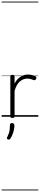

<svg xmlns="http://www.w3.org/2000/svg" viewBox="-20 -1435 491 2360"><path d="M132 15Q119 15 113 10.5Q107 6 107 -4V-496Q107 -506 113 -510.5Q119 -515 132 -515Q146 -515 152.5 -510.5Q159 -506 159 -496V-407Q174 -438 193.5 -459Q213 -480 235 -493.5Q257 -507 280 -513Q303 -519 324 -519Q352 -519 378 -511.5Q404 -504 418 -495Q426 -490 427.5 -483Q429 -476 422 -463Q417 -453 410 -450.5Q403 -448 394 -451Q381 -456 360.5 -462.5Q340 -469 316 -469Q291 -469 267.5 -460Q244 -451 223 -432.5Q202 -414 186 -385Q170 -356 159 -316V-4Q159 6 152.5 10.5Q146 15 132 15ZM77 278Q66 274 64.5 267.5Q63 261 70 248Q82 223 89 203Q96 183 99 160Q102 137 102 102Q102 91 108 84.5Q114 78 127 78Q142 78 149.5 86Q157 94 157 106Q157 133 151 161Q145 189 134.5 215.5Q124 242 109 266Q102 276 95 279.5Q88 283 77 278ZM0 895H451V905H0ZM0 -20H451V0H0ZM0 -505H451V-500H0ZM0 -1415H451V-1405H0Z"/></svg>

Font: Playwrite BE WAL Guides
Style: Regular
Weight: 400
Designer: Veronika Burian, José Scaglione
Foundry: TypeTogether
Version: Version 1.003